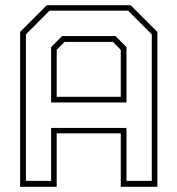

<svg xmlns="http://www.w3.org/2000/svg" viewBox="-20 -720 684 740"><path d="M57.5 0V-597L160.5 -700H483.5L586.5 -597V0H445.5V-206H198.5V0ZM80 -23H177V-227H467.5V-23H565V-587.5L473.5 -679H171L80 -587.5ZM198.5 -347H445.5V-528L415 -558.5H229L198.5 -528ZM177 -325V-538.5L219.5 -581H425L467.5 -538.5V-325Z"/></svg>

Font: Tourney Thin ExtraLight
Style: Regular
Weight: 250
Version: Version 1.015